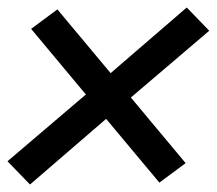

<svg xmlns="http://www.w3.org/2000/svg" viewBox="-39 -596 578 512"><path d="M41 -104 -19 -166 190 -344 44 -519 114 -571 256 -401 459 -576 519 -514 310 -336 456 -161 386 -109 244 -279Z"/></svg>

Font: Iosevka Term Curly Semibold
Style: Italic
Weight: 600
Italic angle: -9°
Designer: Belleve Invis
Foundry: Belleve Invis
Version: Version 32.3.0